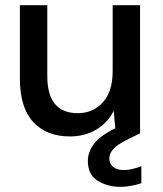

<svg xmlns="http://www.w3.org/2000/svg" viewBox="-20 -516 630 743"><path d="M250 12Q160 12 108.5 -44Q57 -100 57 -211V-496H163V-222Q163 -78 281 -78Q340 -78 378 -120Q416 -162 416 -240V-496H522V0H428L420 -87Q397 -41 352.5 -14.5Q308 12 250 12ZM445 207Q396 207 358 183.5Q320 160 320 107Q320 69 348 35.5Q376 2 448 -30L497 -52L522 0L467 27Q432 45 417.5 62Q403 79 403 97Q403 118 418 130Q433 142 458 142Q490 142 527 127V193Q509 199 488 203Q467 207 445 207Z"/></svg>

Font: Firefly Display Medium
Style: Regular
Weight: 500
Designer: Colophon Foundry, Jonny Pinhorn
Foundry: Colophon Foundry
Version: Version 1.200; ttfautohint (v1.8.3)